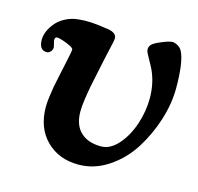

<svg xmlns="http://www.w3.org/2000/svg" viewBox="-76 -533 643 624"><g transform="rotate(15 245.5 -221.0)"><path d="M238.3 11.7Q171.9 11.7 129.9 -30.3Q87.9 -72.3 87.9 -143.1Q87.9 -157.2 90.8 -178.5Q93.8 -199.7 95.9 -211.9Q98.1 -224.1 104.7 -254.6Q111.3 -285.2 112.3 -290Q122.6 -336.9 122.6 -344.2Q122.6 -350.6 100.1 -359.6Q77.6 -368.7 66.4 -369.6Q59.1 -369.6 58.1 -362.3Q57.1 -358.9 60.1 -348.1Q63 -337.4 63 -334.5Q62.5 -326.2 56.6 -320.3Q50.8 -314.5 43.5 -314.5Q18.6 -315.9 18.6 -349.6Q18.6 -376 39.6 -403.3Q52.2 -420.4 73.2 -431.4Q94.2 -442.4 117.2 -444.3Q154.3 -448.7 207.5 -439.9Q247.1 -436.5 247.1 -415.5Q247.1 -410.6 244.9 -400.1Q242.7 -389.6 238.5 -371.8Q234.4 -354 231.4 -339.8Q229 -327.6 221.9 -294.9Q214.8 -262.2 211.2 -243.2Q207.5 -224.1 203.9 -199.2Q200.2 -174.3 200.2 -157.7Q200.2 -111.8 225.1 -88.1Q250 -64.5 293.9 -64.5Q324.7 -64.5 351.3 -94.5Q377.9 -124.5 392.6 -168.5Q407.2 -212.4 407.2 -256.3Q407.2 -307.1 387.7 -349.1Q382.8 -359.4 374.5 -373.8Q366.2 -388.2 362.5 -396Q358.9 -403.8 358.9 -408.7Q358.9 -418.5 366 -425.5Q373 -432.6 393.1 -440.9Q420.4 -452.6 431.2 -452.6Q438.5 -452.6 448.2 -447.5Q458 -442.4 463.4 -433.1Q481.4 -400.4 481.4 -310.1Q481.4 -258.8 463.9 -202.9Q446.3 -147 415.8 -98.9Q385.3 -50.8 338.4 -19.5Q291.5 11.7 238.3 11.7Z"/></g></svg>

Font: Cooper* SemiBold
Style: Italic
Weight: 600
Italic angle: -7°
Designer: Owen Earl
Foundry: indestructible type*
Version: Version 0.001